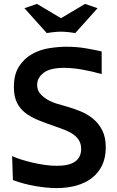

<svg xmlns="http://www.w3.org/2000/svg" viewBox="-20 -950 599 982"><path d="M271 -102Q334 -102 364.5 -124Q395 -146 395 -188Q395 -214 384 -232Q373 -250 354.5 -263Q336 -276 311.5 -285.5Q287 -295 261 -304Q213 -320 174.5 -336Q136 -352 108.5 -373.5Q81 -395 66 -426.5Q51 -458 51 -505Q51 -570 77.5 -610.5Q104 -651 144 -673.5Q184 -696 231.5 -703.5Q279 -711 320 -711Q372 -711 418.5 -703Q465 -695 500 -687V-571Q452 -585 401 -594Q350 -603 308 -603Q236 -603 203 -577.5Q170 -552 170 -516Q170 -489 185.5 -471Q201 -453 223.5 -440Q246 -427 271.5 -419.5Q297 -412 318 -406Q354 -396 390 -381.5Q426 -367 455.5 -343Q485 -319 503 -283.5Q521 -248 521 -196Q521 -144 502.5 -105Q484 -66 450.5 -40Q417 -14 371 -1Q325 12 270 12Q222 12 162.5 2Q103 -8 46 -29L42 -152Q60 -143 87 -134.5Q114 -126 145.5 -118.5Q177 -111 209.5 -106.5Q242 -102 271 -102ZM105 -908 169 -930 292 -857 415 -930 479 -908 365 -781Q354 -783 332 -785.5Q310 -788 292 -788Q274 -788 252 -785.5Q230 -783 219 -781Z"/></svg>

Font: Cantora One
Style: Regular
Weight: 400
Designer: Pablo Impallari, Rodrigo Fuenzalida
Foundry: Pablo Impallari
Version: Version 1.002; ttfautohint (v0.8) -G 200 -r 50